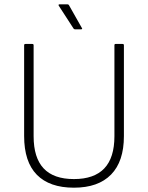

<svg xmlns="http://www.w3.org/2000/svg" viewBox="-20 -859 687 891"><path d="M323 12Q210 12 151 -48Q92 -108 92 -228V-649Q92 -655 98 -655H130Q136 -655 136 -649V-227Q136 -127 182.5 -77.5Q229 -28 323 -28Q417 -28 464 -77.5Q511 -127 511 -227V-649Q511 -655 516 -655H549Q555 -655 555 -649V-227Q555 -110 495.5 -49Q436 12 323 12ZM328 -723Q323 -723 321 -727L253 -832Q251 -835 252 -837Q253 -839 256 -839H293Q298 -839 300 -835L360 -729Q362 -727 361 -725Q360 -723 357 -723Z"/></svg>

Font: Sofia Sans ExtraLight
Style: Regular
Weight: 250
Version: Version 4.100-B